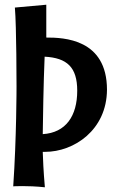

<svg xmlns="http://www.w3.org/2000/svg" viewBox="-20 -762 483 813"><path d="M433 -382C433 -598 249 -603 176 -603V-742L43 -730C50 -650 50 -395 50 -395C50 -395 50 -176 36 27C36 27 50 26 75 26C99 26 132 27 170 31C164 -38 162 -87 161 -119H171C293 -119 432 -211 433 -382ZM307 -378C307 -271 259 -200 161 -194C162 -259 164 -408 169 -522C264 -517 307 -477 307 -378Z"/></svg>

Font: Rum Raisin
Style: Regular
Weight: 400
Designer: Astigmatic (AOETI)
Foundry: Astigmatic (AOETI)
Version: Version 1.000